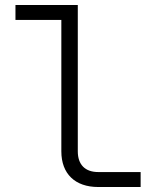

<svg xmlns="http://www.w3.org/2000/svg" viewBox="-20 -750 640 770"><path d="M374 0H544V-60H374C321 -60 292 -90 292 -143V-730H42V-670H226V-143C226 -53 281 0 374 0Z"/></svg>

Font: JetBrains Mono ExtraLight
Style: Regular
Weight: 240
Monospace: yes
Designer: Philipp Nurullin, Konstantin Bulenkov
Foundry: JetBrains
Version: Version 2.305